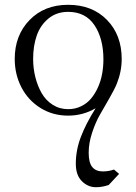

<svg xmlns="http://www.w3.org/2000/svg" viewBox="-20 -472 563 795"><path d="M41 -228Q41 -325.7 102.3 -388.9Q163.6 -452.1 262.2 -452.1Q361.8 -452.1 422.9 -389.6Q483.9 -327.1 483.9 -228Q483.9 -176.3 463.9 -126Q454.6 -103 432.9 -65.2Q411.1 -27.3 393.6 3.2Q376 33.7 361.6 76.9Q347.2 120.1 347.2 160.2Q347.2 201.7 362.1 219.7Q377 237.8 405.8 237.8Q429.7 237.8 452.1 230L473.1 248L430.2 293.9Q403.3 303.2 377 303.2Q344.2 303.2 319.1 278.3Q293.9 253.4 293.9 206.1Q293.9 149.9 314.7 95.2Q335.4 40.5 376 -23.9Q323.7 6.8 262.2 6.8Q198.2 6.8 147.2 -25.1Q96.2 -57.1 68.6 -110.6Q41 -164.1 41 -228ZM117.2 -228Q117.2 -189.5 126.2 -153.1Q135.3 -116.7 152.3 -86.7Q169.4 -56.6 198 -38.3Q226.6 -20 262.2 -20Q291.5 -20 315.9 -32Q340.3 -43.9 356.9 -63.7Q373.5 -83.5 385.5 -110.1Q397.5 -136.7 402.8 -166Q408.2 -195.3 408.2 -226.1Q408.2 -312.5 371.1 -367.7Q334 -422.9 262.2 -422.9Q214.4 -422.9 180.9 -395.5Q147.5 -368.2 132.3 -325.2Q117.2 -282.2 117.2 -228Z"/></svg>

Font: Dehuti
Style: Book
Weight: 400
Version: Version 1.2